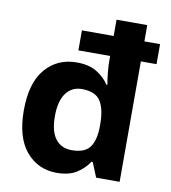

<svg xmlns="http://www.w3.org/2000/svg" viewBox="-85 -834 819 917"><g transform="rotate(10 324.5 -375.0)"><path d="M251 10Q160 10 102.5 -58Q45 -126 45 -257Q45 -390 103 -458Q161 -526 255 -526Q314 -526 352 -503Q390 -480 412 -446H417Q413 -467 409.5 -500.5Q406 -534 406 -559V-584H252V-681H406V-760H555V-681H631V-584H555V0H441L412 -71H406Q384 -37 347 -13.5Q310 10 251 10ZM303 -109Q365 -109 390 -142Q415 -175 416 -242V-256Q416 -328 391.5 -366.5Q367 -405 301 -405Q252 -405 224 -366.5Q196 -328 196 -255Q196 -182 224 -145.5Q252 -109 303 -109Z"/></g></svg>

Font: Noto Sans Thaana
Style: Regular
Weight: 400
Designer: Monotype Design Team
Foundry: Monotype Imaging Inc.
Version: Version 2.001